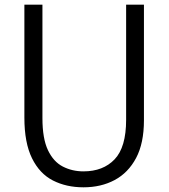

<svg xmlns="http://www.w3.org/2000/svg" viewBox="-20 -788 719 819"><path d="M336 11Q263 11 206 -18Q149 -47 116.5 -113Q84 -179 84 -286V-768H161V-284Q161 -197 184.5 -147.5Q208 -98 248 -77.5Q288 -57 336 -57Q420 -57 469 -108.5Q518 -160 518 -277V-768H594V-275Q594 -177 560.5 -114Q527 -51 469 -20Q411 11 336 11Z"/></svg>

Font: Yaldevi ExtraLight
Style: Regular
Weight: 400
Version: Version 1.100